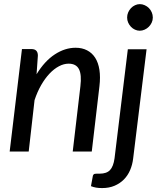

<svg xmlns="http://www.w3.org/2000/svg" viewBox="-20 -752 792 953"><path d="M28 0ZM28 0 89 -508.5H136Q168 -508.5 168 -476L161.5 -383.5Q201.5 -449 252 -482Q302.5 -515 355.5 -515Q387.5 -515 412.2 -502.2Q437 -489.5 452.5 -465.2Q468 -441 473.5 -405.2Q479 -369.5 473.5 -323.5L435.5 0H341L379 -323.5Q386 -381 372 -408.5Q358 -436 320.5 -436Q297 -436 272.8 -423.2Q248.5 -410.5 226 -386.8Q203.5 -363 184.2 -329.5Q165 -296 151.5 -255L122.5 0ZM707.5 -507.5 641 34Q637.5 65 626 92Q614.5 119 595 138.8Q575.5 158.5 548.5 170Q521.5 181.5 487 181.5Q469.5 181.5 456.8 179.2Q444 177 431.5 172L441 120.5Q442.5 116 444.8 113.8Q447 111.5 450.8 110.8Q454.5 110 460.2 110Q466 110 474.5 110Q509.5 110 526.2 92Q543 74 548.5 34L614.5 -507.5ZM738.5 -665Q738.5 -651.5 733 -639.8Q727.5 -628 718.5 -619Q709.5 -610 697.8 -604.8Q686 -599.5 673.5 -599.5Q661.5 -599.5 650 -604.8Q638.5 -610 630 -619Q621.5 -628 616.2 -639.8Q611 -651.5 611 -665Q611 -678.5 616.2 -690.5Q621.5 -702.5 630.2 -711.8Q639 -721 650.5 -726.2Q662 -731.5 674 -731.5Q686.5 -731.5 698.2 -726.2Q710 -721 719 -712Q728 -703 733.2 -690.8Q738.5 -678.5 738.5 -665Z"/></svg>

Font: Lato Medium
Style: Italic
Weight: 500
Italic angle: -7°
Designer: Lukasz Dziedzic
Foundry: tyPoland Lukasz Dziedzic
Version: Version 2.006; 2014-01-15